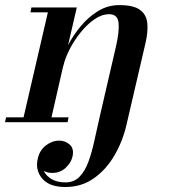

<svg xmlns="http://www.w3.org/2000/svg" viewBox="-79 -490 718 770"><path d="M-54.5 -19.5H15.5L113 -440.5H43L47 -460H229L194 -309Q214 -347.5 244.5 -384.5Q275 -421.5 314 -445.5Q353 -469.5 399.5 -469.5Q457 -469.5 482.8 -450.2Q508.5 -431 511.8 -397Q515 -363 505 -319.5L428 11.5Q413 76.5 380 133.2Q347 190 297.5 225Q248 260 183 260Q119 260 90.2 226Q61.5 192 72.5 146Q80 112.5 105 93.2Q130 74 158.5 74Q183 74 201 90.2Q219 106.5 211.5 139Q205.5 164 183.5 183.8Q161.5 203.5 130.5 203.5Q111.5 203.5 96.5 195.5Q106.5 216 128.8 228.8Q151 241.5 183.5 241.5Q218 241.5 240 218.8Q262 196 275.8 158.2Q289.5 120.5 299.5 74Q309.5 27.5 320.5 -20L385.5 -301Q400 -363 396.5 -398Q393 -433 359 -433Q329.5 -433 300 -412.8Q270.5 -392.5 244.8 -360.5Q219 -328.5 200.5 -292.8Q182 -257 175 -225.5H174.5L127.5 -19.5H196L192 0H-59Z"/></svg>

Font: Bodoni* 11pt Medium
Style: Italic
Weight: 500
Italic angle: -13°
Version: Version 2.3